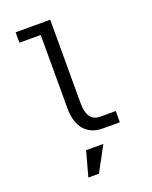

<svg xmlns="http://www.w3.org/2000/svg" viewBox="-183 -858 968 1220"><g transform="rotate(-20 301.0 -247.5)"><path d="M391.1 3.9Q310.1 3.9 266.1 -47.6Q222.2 -99.1 222.2 -194.3V-689.5H78.1V-759.8H312V-194.3Q312 -72.3 399.9 -72.3H504.9V3.9ZM242.7 97.2H359.4L268.1 265.6H196.8Z"/></g></svg>

Font: Hack
Style: Regular
Weight: 400
Monospace: yes
Designer: Christopher Simpkins
Foundry: Christopher Simpkins
Version: Version 2.019; ttfautohint (v1.4.1) -l 4 -r 80 -G 350 -x 0 -